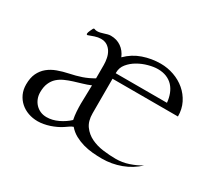

<svg xmlns="http://www.w3.org/2000/svg" viewBox="-94 -583 823 751"><g transform="rotate(30 317.5 -207.5)"><path d="M252 -309.6Q252 -324.2 249 -339.1Q246.1 -354 239 -366Q231.9 -377.9 220.5 -385.5Q209 -393.1 191.4 -393.1Q179.2 -393.1 164.3 -388.2Q149.4 -383.3 138.2 -378.9Q133.8 -378.9 133.8 -383.3Q133.8 -388.7 138.2 -397.9Q142.6 -407.2 145 -412.1L148.9 -414.1Q155.3 -411.1 162.6 -411.1Q169.9 -411.1 177 -412.8Q184.1 -414.6 190.9 -416.7Q197.8 -418.9 204.8 -420.9Q211.9 -422.9 219.2 -422.9Q246.1 -422.9 266.1 -408.9Q286.1 -395 296.4 -370.1Q325.7 -399.4 364 -412.6Q402.3 -425.8 442.9 -425.8Q474.1 -425.8 503.2 -415.5Q532.2 -405.3 554.7 -386.2Q577.1 -367.2 590.6 -340.3Q604 -313.5 604 -280.3H308.6V-124.5Q308.6 -89.4 324.2 -67.9Q339.8 -46.4 364 -34.7Q388.2 -22.9 418 -19Q447.8 -15.1 475.6 -15.1Q504.9 -15.1 533 -24.4Q561 -33.7 585.9 -48.8Q554.2 -19 513.2 -3.9Q472.2 11.2 428.7 11.2Q408.2 11.2 386.2 9.3Q364.3 7.3 343.5 1.5Q322.8 -4.4 304 -14.6Q285.2 -24.9 271 -41.5Q261.7 -38.1 254.4 -32.7Q247.1 -27.3 238.8 -22Q228.5 -15.1 216.1 -9.3Q203.6 -3.4 190.4 1Q177.2 5.4 163.6 7.8Q149.9 10.3 137.7 10.3Q114.7 10.3 94.7 3.2Q74.7 -3.9 59.6 -17.3Q44.4 -30.8 35.6 -49.8Q26.9 -68.8 26.9 -92.3Q26.9 -122.1 36.6 -142.6Q46.4 -163.1 63.2 -177Q80.1 -190.9 102.8 -199.2Q125.5 -207.5 151.4 -212.9Q178.2 -218.3 203.4 -226.8Q228.5 -235.4 252 -249.5ZM255.9 -63.5Q252.4 -80.6 251.2 -98.1Q250 -115.7 250 -133.3Q250 -154.8 251 -175.5Q252 -196.3 252 -217.8Q234.9 -210.4 216.3 -205.1Q197.8 -199.7 179.9 -194.1Q162.1 -188.5 145.8 -181.2Q129.4 -173.8 116.9 -162.6Q104.5 -151.4 97.2 -134.5Q89.8 -117.7 89.8 -93.3Q89.8 -78.1 95 -64.9Q100.1 -51.8 109.4 -42Q118.7 -32.2 131.3 -26.6Q144 -21 159.7 -21Q185.5 -21 211.4 -33.4Q237.3 -45.9 255.9 -63.5ZM540 -305.2Q538.1 -326.2 531.2 -344Q524.4 -361.8 512.5 -374.8Q500.5 -387.7 483.4 -394.8Q466.3 -401.9 443.8 -401.9Q425.3 -401.9 401.9 -395.5Q378.4 -389.2 357.7 -377.2Q336.9 -365.2 322.8 -347.9Q308.6 -330.6 308.6 -308.6V-305.2Z"/></g></svg>

Font: CAT Linz
Style: Regular
Weight: 400
Designer: Peter Wiegel
Foundry: Peter Wiegel
Version: Version 1.08